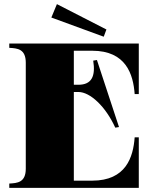

<svg xmlns="http://www.w3.org/2000/svg" viewBox="-20 -911 759 931"><path d="M427 -665C591 -665 626 -551 633 -455H653V-700H25V-679C64 -677 105 -674 105 -607V-93C105 -26 64 -23 25 -21V0H653V-245H633C626 -149 591 -35 427 -35H338V-465H360C417 -465 492 -395 539 -292L557 -295L450 -620L432 -617C444 -542 425 -500 360 -500H338V-665ZM229 -826 483 -733 496 -768 256 -891Z"/></svg>

Font: Sprat Black
Style: Regular
Weight: 900
Designer: Ethan Nakache
Foundry: Collletttivo
Version: Version 2.000;Glyphs 3.2 (3217)